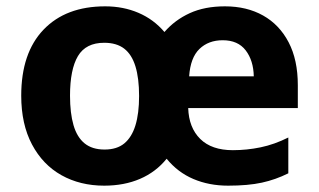

<svg xmlns="http://www.w3.org/2000/svg" viewBox="-20 -576 1006 606"><path d="M690 -556Q759 -556 810.5 -527Q862 -498 891 -442.5Q920 -387 920 -307V-235H574Q576 -173 612 -137.5Q648 -102 715 -102Q759 -102 802.5 -111Q846 -120 890 -142V-29Q850 -9 806.5 0.5Q763 10 700 10Q640 10 590.5 -11Q541 -32 506 -75Q472 -33 422 -11.5Q372 10 309 10Q233 10 174 -23Q115 -56 81 -120Q47 -184 47 -274Q47 -409 117.5 -482.5Q188 -556 312 -556Q369 -556 417 -535.5Q465 -515 499 -475Q532 -513 579 -534.5Q626 -556 690 -556ZM309 -441Q251 -441 226 -399Q201 -357 201 -274Q201 -219 212 -181Q223 -143 247 -123.5Q271 -104 310 -104Q349 -104 372.5 -123.5Q396 -143 407.5 -180.5Q419 -218 419 -273Q419 -329 407.5 -366.5Q396 -404 372 -422.5Q348 -441 309 -441ZM683 -449Q638 -449 609.5 -421.5Q581 -394 577 -335H781Q780 -385 755.5 -417Q731 -449 683 -449Z"/></svg>

Font: Noto Sans Syriac Eastern
Style: Bold
Weight: 700
Designer: Patrick Giasson and the Monotype Design Team
Foundry: Monotype Imaging Inc.
Version: Version 3.001